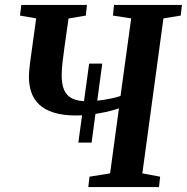

<svg xmlns="http://www.w3.org/2000/svg" viewBox="-20 -763 762 783"><path d="M299.5 -181.5 343.5 -503.5H397L353.5 -181.5ZM340 0 345 -42.5 429 -56 465 -321Q440 -312.5 410.2 -306Q380.5 -299.5 350 -295.8Q319.5 -292 292 -292Q237 -292 199.5 -303.8Q162 -315.5 139.8 -336.8Q117.5 -358 107.8 -386.5Q98 -415 98 -448Q98 -463 99.5 -478.2Q101 -493.5 102.5 -506.5L127.5 -688L61.5 -699.5L67 -743H334.5L330 -699.5L259.5 -687.5L243 -571.5Q238.5 -539.5 235 -509Q231.5 -478.5 231.5 -454.5Q231.5 -419.5 241.5 -396.2Q251.5 -373 274.2 -361.5Q297 -350 336 -350Q356.5 -350 382 -353Q407.5 -356 431.5 -361Q455.5 -366 471.5 -371.5L515 -688L440.5 -699.5L445 -743H722L717 -699.5L646.5 -688L560.5 -56L633 -42.5L628.5 0Z"/></svg>

Font: Merriweather 36pt SemiBold
Style: Italic
Weight: 600
Italic angle: -7.8°
Version: Version 2.101